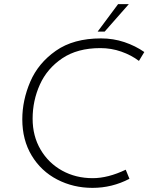

<svg xmlns="http://www.w3.org/2000/svg" viewBox="-20 -898 737 930"><path d="M607 -32Q523 12 428 12Q335 12 257 -28.5Q179 -69 133.5 -144.5Q88 -220 88 -320Q88 -412 126.5 -502Q165 -592 250.5 -652Q336 -712 469 -712Q529 -712 582.5 -694Q636 -676 679 -646L653 -603Q616 -631 567.5 -648Q519 -665 466 -665Q355 -665 281.5 -615.5Q208 -566 173 -488Q138 -410 138 -323Q138 -239 176.5 -173.5Q215 -108 281 -71.5Q347 -35 429 -35Q503 -35 589 -76ZM487 -745H453L552 -878H604Z"/></svg>

Font: Josefin Sans Light
Style: Italic
Weight: 300
Italic angle: -7°
Designer: Santiago Orozco
Foundry: Typemade
Version: Version 2.000